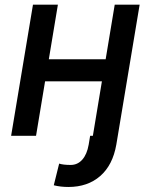

<svg xmlns="http://www.w3.org/2000/svg" viewBox="-20 -565 626 799"><path d="M470.2 0 464.1 36.6Q449.2 122.2 397 167.6Q344.8 213.1 264.6 213.1Q231.9 213.1 203.8 206L226.2 115.8Q242.9 121.4 274.1 121.4Q302.9 121.4 322.4 99.4Q342 77.4 349.1 36.6L355.1 0H366.5L404.1 -226.6H167.6L130 0H26.3L117.2 -545.5H220.9L183.2 -318.5H419.7L457.4 -545.5H561.1Z"/></svg>

Font: Karasuma Gothic
Style: Medium Italic
Weight: 500
Italic angle: 9.39998°
Designer: Rasmus Andersson / Ryoko Nishizuka
Foundry: Genbu
Version: Version 1.00